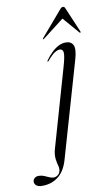

<svg xmlns="http://www.w3.org/2000/svg" viewBox="-230 -662 549 954"><g transform="rotate(-10 44.5 -185.0)"><path d="M174 -346.5 34.5 136.5Q18.5 191.5 -15.5 217.5Q-49.5 243.5 -96 243.5Q-115.5 243.5 -125.2 235.8Q-135 228 -135 216.5Q-135 206.5 -127.2 199Q-119.5 191.5 -105.5 191.5Q-91 191.5 -78.8 196.8Q-66.5 202 -55 207.2Q-43.5 212.5 -33 212.5Q-20 212.5 -9.2 202.8Q1.5 193 1.5 174Q1.5 167 -0.5 160Q-2.5 153 -4.5 144Q-6.5 135 -7.8 124.2Q-9 113.5 -8 100.2Q-7 87 -2 71L110 -319Q125.5 -372.5 123.8 -390.5Q122 -408.5 105.5 -408.5Q95 -408.5 80.2 -399.2Q65.5 -390 42.5 -362.5Q41 -360.5 39.5 -360Q38 -359.5 37 -359.5Q36 -360.5 36.2 -361.8Q36.5 -363 37.5 -365Q54.5 -389 72 -405.2Q89.5 -421.5 107 -429.8Q124.5 -438 141.5 -438Q169 -438 178.8 -417.2Q188.5 -396.5 174 -346.5ZM156.7 -565.5H139.7L217.4 -475.5Q219.1 -474 220.4 -473.2Q221.7 -472.5 222.5 -473.5Q223.8 -474.5 223.8 -476.2Q223.8 -478 223 -480L170.7 -603Q168.6 -609 165.8 -611.8Q163 -614.5 158.8 -614.5Q154.5 -614.5 150.5 -611.8Q146.5 -609 141.8 -603L36.4 -480Q34.7 -478 34.1 -476.2Q33.4 -474.5 33.8 -473.5Q35.1 -472.5 36.6 -473.2Q38.1 -474 40.2 -475.5Z"/></g></svg>

Font: Fraunces 120pt Light
Style: Italic
Weight: 300
Italic angle: -16°
Version: Version 1.000;[b76b70a41]